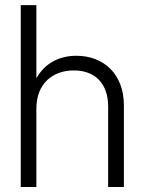

<svg xmlns="http://www.w3.org/2000/svg" viewBox="-20 -748 579 768"><path d="M125.5 -313C125.5 -414.6 191.4 -466.3 275.4 -466.3C359.9 -466.3 412.6 -414.1 412.6 -321.8V0H475.6V-325.7C475.6 -454.1 392.6 -524.9 285.6 -524.9C217.8 -524.9 160.2 -496.1 125.5 -435.1V-727.5H63V0H125.5Z"/></svg>

Font: Raveo Display Display Light
Style: Regular
Weight: 300
Designer: Jakub Foglar, Rasmus Andersson (Inter)
Foundry: Jakubfoglar.com
Version: Version 1.100;Glyphs 3.2.3 (3260)